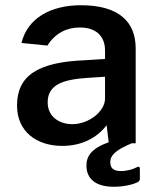

<svg xmlns="http://www.w3.org/2000/svg" viewBox="-20 -547 609 733"><path d="M501 92C488 99 467 106 442 106C413 106 401 95 401 72C401 45 423 25 483 0H498V-362C498 -462 436 -527 289 -527C174 -527 85 -478 62 -383L161 -373C191 -421 236 -442 283 -442C345 -443 381 -410 381 -354V-322L304 -317C124 -310 45 -258 45 -144C45 -46 118 10 218 10C291 10 350 -20 387 -69L395 -4C328 20 310 50 310 85C310 137 347 166 414 166C454 166 490 157 506 148C512 145 514 141 514 135V99C514 90 511 87 501 92ZM381 -171C381 -121 318 -73 257 -73C203 -73 162 -104 162 -156C162 -226 224 -244 318 -250L381 -254Z"/></svg>

Font: United Sans SemiBold
Style: Regular
Weight: 600
Designer: Pablo Impallari, Rodrigo Fuenzalida (Modified by Dan O. Williams)
Version: Version 1.000;PS 001.000;hotconv 1.0.88;makeotf.lib2.5.64775